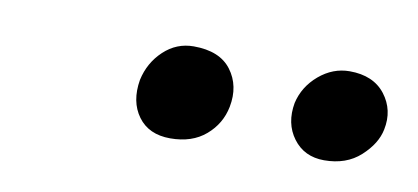

<svg xmlns="http://www.w3.org/2000/svg" viewBox="-32 -795 636 292"><g transform="rotate(10 286.5 -649.0)"><path d="M475.1 -583Q444.3 -583 427.2 -606Q410.2 -628.9 416 -661.1Q421.9 -687 443.1 -705.1Q464.4 -723.1 490.2 -723.1Q526.9 -723.1 545.2 -699.5Q563.5 -675.8 557.1 -645Q552.7 -622.6 531 -602.8Q509.3 -583 475.1 -583ZM238.8 -575.2Q205.6 -575.2 189 -597.9Q172.4 -620.6 178.2 -654.8Q184.1 -682.1 203.9 -700.7Q223.6 -719.2 250 -719.2Q290.5 -719.2 308.3 -695.3Q326.2 -671.4 319.8 -638.2Q314.5 -611.3 293.5 -593.3Q272.5 -575.2 238.8 -575.2Z"/></g></svg>

Font: Shantell Sans Normal
Style: Italic
Weight: 400
Italic angle: -11.31°
Designer: Stephen Nixon, Anya Danilova, Shantell Martin
Foundry: Arrow Type
Version: Version 1.006;[559af2be0]